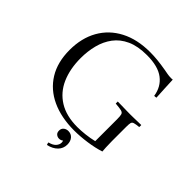

<svg xmlns="http://www.w3.org/2000/svg" viewBox="-236 -888 1271 1271"><g transform="rotate(45 400.0 -252.0)"><path d="M447 -682Q362 -682 305 -656Q248 -630 214 -584.5Q180 -539 165 -480.5Q150 -422 150 -358Q150 -257 183.5 -180.5Q217 -104 285.5 -61.5Q354 -19 457 -19Q490 -19 530 -23.5Q570 -28 607 -37V-242Q607 -272 603 -285Q599 -298 582 -302Q565 -306 527 -309Q526 -319 527 -328Q542 -328 564 -327.5Q586 -327 608 -326.5Q630 -326 645 -326Q660 -326 680.5 -326.5Q701 -327 719.5 -327.5Q738 -328 747 -328Q748 -319 747 -309Q717 -306 704 -302Q691 -298 688 -287Q685 -276 685 -250V-115Q685 -81 686.5 -56.5Q688 -32 689 -22Q640 -6 577 3Q514 12 458 12Q337 12 247.5 -29.5Q158 -71 109 -150.5Q60 -230 60 -344Q60 -455 106.5 -537.5Q153 -620 240 -665.5Q327 -711 448 -711Q482 -711 517.5 -707.5Q553 -704 599 -696Q616 -693 632 -690Q648 -687 666 -687Q669 -687 672.5 -687Q676 -687 682 -688Q683 -656 685.5 -610Q688 -564 690 -527Q684 -526 680 -525.5Q676 -525 671 -525Q660 -599 605.5 -640.5Q551 -682 447 -682ZM394 188Q427 180 442 163Q457 146 457 127Q457 119 454 111Q441 121 426 121Q411 121 399.5 111.5Q388 102 388 83Q388 63 401.5 52Q415 41 434 41Q461 41 477 60Q493 79 493 109Q493 146 468 171.5Q443 197 399 207Q397 202 395.5 198Q394 194 394 188Z"/></g></svg>

Font: Castoro Titling
Style: Regular
Weight: 400
Version: Version 2.04